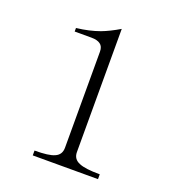

<svg xmlns="http://www.w3.org/2000/svg" viewBox="-134 -841 863 948"><g transform="rotate(20 298.0 -367.5)"><path d="M144.5 1H487.3V-24.4Q410.2 -24.4 378.9 -38.1Q343.8 -51.8 343.8 -88.9V-736.3Q293 -706.1 251 -690.4Q197.3 -670.9 129.9 -663.1V-644.5H217.8Q249 -644.5 264.6 -632.8Q281.2 -621.1 281.2 -593.8V-88.9Q281.2 -51.8 249 -38.1Q219.7 -24.4 144.5 -24.4Z"/></g></svg>

Font: Batang
Style: Regular
Weight: 400
Version: Version 2.21